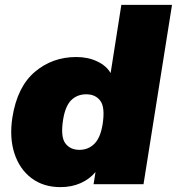

<svg xmlns="http://www.w3.org/2000/svg" viewBox="-20 -756 726 788"><path d="M228 12Q158 12 109 -25Q60 -62 39 -127Q18 -192 31 -275Q51 -400 123 -461Q195 -522 293 -522Q341 -522 379 -504Q417 -486 434 -456L478 -736H686L569 0H364L372 -50Q348 -21 311 -4.5Q274 12 228 12ZM306 -141Q342 -141 367 -165.5Q392 -190 401 -245Q412 -315 392 -342Q372 -369 334 -369Q297 -369 272.5 -345Q248 -321 239 -265Q228 -195 248 -168Q268 -141 306 -141Z"/></svg>

Font: Winston Black
Style: Italic
Weight: 900
Italic angle: -9°
Designer: Original fonts by Vernon Adams / Changes by Cristiano Sobral
Foundry: VOriginal fonts by Vernon Adams / Changes by Cristiano Sobral
Version: Version 2.503;July 17, 2020;FontCreator 13.0.0.2655 64-bit